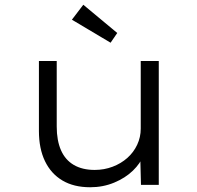

<svg xmlns="http://www.w3.org/2000/svg" viewBox="-20 -779 831 809"><path d="M360 10Q291 10 243 -18.5Q195 -47 169.5 -100Q144 -153 144 -227V-522H219V-246Q219 -187 237 -146Q255 -105 291 -84Q327 -63 379 -63Q419 -63 454.5 -76.5Q490 -90 516.5 -113.5Q543 -137 558 -169Q573 -201 573 -237V-522H649V0H574L571 -118L584 -124Q572 -91 540 -60Q508 -29 461 -9.5Q414 10 360 10ZM446 -599 283 -696 331 -759 474 -640Z"/></svg>

Font: Lexend Giga Light
Style: Regular
Weight: 300
Version: Version 1.007